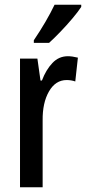

<svg xmlns="http://www.w3.org/2000/svg" viewBox="-20 -786 361 806"><path d="M265 -550Q274 -550 284.5 -548.5Q295 -547 307 -544L296 -444Q288 -447 278.5 -448.5Q269 -450 260 -450Q213 -450 185.5 -402Q158 -354 159 -280V0H64V-540H137L150 -448H156Q173 -493 200 -521.5Q227 -550 265 -550ZM321 -757Q308 -737 284 -708.5Q260 -680 233.5 -652.5Q207 -625 186 -606H122V-617Q176 -697 209 -766H321Z"/></svg>

Font: Noto Sans Gujarati UI ExtraCondensed Medium
Style: Regular
Weight: 500
Width: 2
Designer: Jelle Bosma - Monotype Design Team, Universal Thirst
Foundry: Monotype Imaging Inc.
Version: Version 2.106; ttfautohint (v1.8.4.7-5d5b)